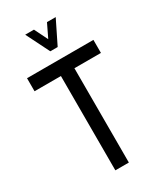

<svg xmlns="http://www.w3.org/2000/svg" viewBox="-221 -978 898 1059"><g transform="rotate(-30 228.5 -448.0)"><path d="M128.9 -896.5H184.6L226.6 -811.5L267.6 -896.5H323.2L250 -748H203.1ZM17.6 -600.6V-683.6H440.4V-600.6H271.5V0H185.5V-600.6Z"/></g></svg>

Font: Post No Bills Jaffna SemiBold
Style: Regular
Weight: 600
Designer: Kosala Senevirathne, Siva Puranthara, Lasantha Premarathna, Tharique Azeez
Foundry: Mooniak
Version: Version 1.220 ; ttfautohint (v1.6)